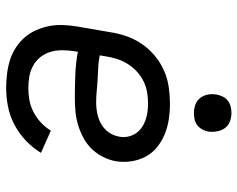

<svg xmlns="http://www.w3.org/2000/svg" viewBox="-96 -688 791 640"><g transform="rotate(90 300.0 -367.5)"><path d="M273 8Q249 8 225 5Q201 2 179 -5Q157 -12 138 -24.5Q119 -37 104.5 -53.5Q90 -70 80.5 -91Q71 -112 66.5 -135Q62 -158 63 -182Q64 -206 68 -230L87 -340Q91 -367 100.5 -394Q110 -421 126.5 -445Q143 -469 166 -488Q189 -507 215.5 -518.5Q242 -530 270 -534Q298 -538 325 -538Q352 -538 378 -534Q404 -530 427 -520.5Q450 -511 469.5 -495.5Q489 -480 501 -458Q513 -436 517 -410Q521 -384 517 -358Q513 -336 502.5 -315Q492 -294 475.5 -277Q459 -260 438 -249Q417 -238 395 -231.5Q373 -225 351 -223Q329 -221 307 -221Q268 -221 229 -222.5Q190 -224 152 -231L150 -218Q147 -198 147 -178Q147 -158 152.5 -139.5Q158 -121 169.5 -106.5Q181 -92 197.5 -82.5Q214 -73 233.5 -69.5Q253 -66 273 -66Q293 -66 313 -69.5Q333 -73 352.5 -83Q372 -93 388 -108Q404 -123 415 -141L489 -108Q472 -80 447.5 -57Q423 -34 394 -19Q365 -4 334 2Q303 8 273 8ZM320 -292Q332 -292 344.5 -293.5Q357 -295 369 -298.5Q381 -302 392.5 -308.5Q404 -315 413 -324.5Q422 -334 427.5 -345.5Q433 -357 435 -369Q438 -383 435 -397.5Q432 -412 424.5 -423.5Q417 -435 406 -443Q395 -451 381.5 -456Q368 -461 353.5 -463Q339 -465 325 -465Q307 -465 288 -462Q269 -459 251.5 -450.5Q234 -442 219 -428.5Q204 -415 193.5 -398.5Q183 -382 177 -364Q171 -346 168 -328L164 -304Q183 -300 202.5 -299Q222 -298 242 -297Q262 -296 281.5 -294Q301 -292 320 -292ZM356 -618Q341 -618 327.5 -623Q314 -628 305.5 -639.5Q297 -651 294.5 -665.5Q292 -680 295 -695Q297 -705 302 -715Q307 -725 316 -731.5Q325 -738 335.5 -740.5Q346 -743 356 -743Q371 -743 385 -737.5Q399 -732 407 -720.5Q415 -709 417.5 -694.5Q420 -680 418 -665Q416 -655 410.5 -645Q405 -635 396 -628.5Q387 -622 376.5 -620Q366 -618 356 -618Z"/></g></svg>

Font: Iosevka Slab Extended
Style: Italic
Weight: 400
Width: 7
Italic angle: -9°
Monospace: yes
Designer: Belleve Invis
Foundry: Belleve Invis
Version: Version 11.1.0; ttfautohint (v1.8.3)